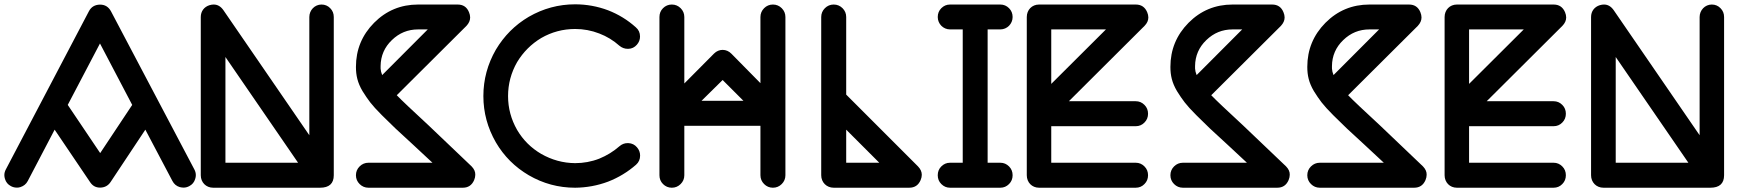

<svg xmlns="http://www.w3.org/2000/svg" viewBox="-50 -815 8102 893"><path d="M-26.9 17.1C-22.5 32.2 -13.2 43.5 1 50.8C9.3 55.2 18.1 57.6 27.3 57.6C33.2 58.1 39.1 57.1 44.9 55.2C60.1 50.3 71.8 41 79.1 26.9L204.1 -211.9L369.1 32.2C380.4 49.3 395.5 57.6 415.5 57.6H416.5C436.5 57.1 452.6 48.8 463.9 32.2L626 -211.9L752 26.9C759.3 41 771 50.8 786.1 55.2C792 56.6 797.9 57.6 803.7 57.6C813 57.6 821.8 55.2 830.1 50.8C844.2 43.5 853.5 32.2 857.9 17.1C859.9 11.2 860.8 5.4 860.8 -0.5C860.8 -9.8 858.4 -18.6 854 -26.9L465.8 -763.2C454.6 -783.2 438 -793.5 415.5 -793.5H414.6C391.6 -793 374.5 -783.2 363.8 -763.2L-22.9 -26.9C-27.3 -18.6 -29.8 -9.8 -29.8 -0.5C-29.8 5.4 -28.8 11.2 -26.9 17.1ZM415 -612.8 564.9 -327.1 416 -103 265.1 -327.1Z M883.8 0C883.8 33.2 908.2 58.1 941.4 58.1H1438.5C1481 58.1 1502.4 38.6 1502.4 0V-735.8C1502.4 -752 1497.1 -765.6 1485.8 -776.9C1475.1 -788.1 1461.4 -793.9 1445.3 -793.9C1413.6 -793.9 1388.7 -767.6 1388.7 -735.8V-186L988.8 -768.1C976.6 -785.2 961.9 -793.9 943.8 -793.9C938 -793.9 931.6 -793 924.8 -791C899.4 -783.2 883.8 -762.7 883.8 -735.8ZM998.5 -549.8 1336.4 -58.1H998.5Z M1663.6 -58.1C1647.5 -58.1 1633.8 -52.2 1622.6 -41C1611.3 -29.8 1605.5 -16.1 1605.5 0C1605.5 16.1 1611.3 29.8 1622.6 41C1633.8 52.2 1647.5 58.1 1663.6 58.1H2102.5C2127.4 58.1 2145 46.4 2155.3 22.5C2158.7 14.2 2160.6 5.9 2160.6 -2C2161.1 -16.1 2155.3 -28.8 2143.6 -41L1943.8 -231.4C1867.2 -302.2 1817.4 -349.1 1795.4 -372.1L2119.6 -694.8C2130.9 -707 2136.7 -719.7 2136.7 -733.9C2136.7 -741.7 2134.8 -750 2131.3 -758.3C2121.6 -782.2 2104 -793.9 2078.6 -793.9H1894.5C1814.5 -793.9 1746.1 -765.6 1689.9 -709C1633.8 -652.3 1605.5 -584 1605.5 -503.9C1605.5 -464.4 1612.8 -430.7 1636.2 -391.1C1648.4 -371.6 1660.2 -354 1671.9 -338.9C1683.6 -323.7 1701.7 -303.7 1726.1 -279.3L1789.6 -217.3L1870.6 -142.6L1961.4 -58.1ZM1720.2 -507.8C1720.7 -555.2 1738.3 -595.7 1772.5 -628.4C1806.6 -661.6 1847.2 -678.2 1894.5 -678.2H1939.5L1727.5 -465.8C1723.1 -476.6 1720.7 -486.8 1720.2 -496.1Z M2256.3 -584C2217.8 -517.1 2198.2 -445.3 2198.2 -368.2C2198.2 -291.5 2217.8 -219.7 2256.3 -152.8C2293.9 -88.4 2345.2 -37.6 2409.2 0C2475.6 38.6 2547.4 58.1 2625 58.1C2677.7 57.6 2729 48.3 2778.3 29.8C2826.2 11.2 2869.6 -15.1 2908.2 -48.8C2920.9 -60.1 2927.2 -74.2 2927.2 -91.3C2927.2 -105.5 2922.4 -118.7 2912.6 -129.9C2902.3 -142.1 2889.2 -148.4 2873 -149.4H2869.1C2855 -149.4 2842.3 -144.5 2831.1 -134.8C2803.2 -110.4 2772 -91.3 2737.3 -77.1C2701.2 -63 2663.6 -56.2 2625 -56.2C2568.8 -56.6 2516.1 -71.3 2467.3 -99.1C2420.4 -126.5 2382.8 -163.6 2355 -210.9C2327.1 -259.8 2313 -312 2313 -368.2C2313 -424.3 2327.1 -477.1 2355 -525.9C2383.3 -572.8 2420.9 -610.4 2467.3 -638.2C2515.6 -666 2568.4 -680.2 2625 -680.2C2663.6 -680.2 2701.2 -673.3 2737.3 -659.2C2772 -646 2803.2 -627 2831.1 -602.1C2842.3 -592.8 2855.5 -587.9 2869.6 -587.9H2872.6C2888.2 -588.4 2901.4 -594.7 2912.1 -606.9C2921.9 -618.2 2926.8 -630.9 2926.8 -645C2926.8 -662.6 2920.4 -676.8 2907.2 -688C2869.1 -722.2 2826.2 -748.5 2778.3 -767.1C2729 -785.6 2677.7 -794.9 2625 -794.9C2547.9 -794.9 2476.1 -775.4 2409.2 -736.8C2345.2 -699.2 2294.4 -647.9 2256.3 -584Z M3017.1 0C3017.1 16.1 3022.5 29.8 3033.7 41C3044.9 52.2 3058.6 58.1 3074.7 58.1C3090.8 58.1 3104.5 52.2 3115.7 41C3127 29.8 3132.8 16.1 3132.8 0V-230H3486.8V0C3486.8 16.1 3492.7 29.8 3503.9 41C3515.1 52.2 3528.8 58.1 3544.9 58.1C3561 58.1 3574.7 52.2 3585.9 41C3597.2 29.8 3603 16.1 3603 0V-735.8C3603 -752 3597.2 -765.6 3585.9 -776.9C3574.7 -788.1 3561 -793.9 3544.9 -793.9C3528.8 -793.9 3515.1 -788.1 3503.9 -776.9C3492.7 -765.6 3486.8 -752 3486.8 -735.8V-428.2L3352.1 -564.9C3329.1 -588.9 3293.9 -588.9 3271 -565.9L3132.8 -426.8V-735.8C3132.8 -752 3127 -765.6 3115.7 -776.9C3104.5 -788.1 3090.8 -793.9 3074.7 -793.9C3058.6 -793.9 3044.9 -788.1 3033.7 -776.9C3022.5 -765.6 3017.1 -752 3017.1 -735.8ZM3311 -442.9 3407.7 -346.2H3212.9Z M3769.5 0C3769.5 33.2 3794.4 58.1 3827.6 58.1H4178.7C4204.1 58.1 4221.7 46.4 4231.9 22.5C4235.4 14.2 4237.3 5.9 4237.3 -2C4237.3 -16.1 4231.4 -28.8 4219.7 -41L3885.7 -375V-735.8C3885.7 -752 3879.9 -765.6 3868.7 -776.9C3857.4 -788.1 3843.8 -793.9 3827.6 -793.9C3811.5 -793.9 3797.9 -788.1 3786.6 -776.9C3775.4 -765.6 3769.5 -752 3769.5 -735.8ZM3885.7 -211.9 4039.6 -58.1H3885.7Z M4368.7 -58.1C4352.5 -58.1 4339.4 -52.2 4328.1 -41C4316.9 -29.8 4311.5 -16.1 4311.5 0C4311.5 16.1 4316.9 29.8 4328.1 41C4339.4 52.2 4352.5 58.1 4368.7 58.1H4602.5C4618.7 58.1 4631.8 52.2 4643.1 41C4654.3 29.8 4659.7 16.1 4659.7 0C4659.7 -16.1 4654.3 -29.8 4643.1 -41C4631.8 -52.2 4618.7 -58.1 4602.5 -58.1H4543.5V-678.2H4602.5C4634.3 -678.2 4659.7 -704.1 4659.7 -735.8C4659.7 -752 4654.3 -765.6 4643.1 -776.9C4631.8 -788.1 4618.7 -793.9 4602.5 -793.9H4368.7C4352.5 -793.9 4339.4 -788.1 4328.1 -776.9C4316.9 -765.6 4311.5 -752 4311.5 -735.8C4311.5 -704.1 4336.9 -678.2 4368.7 -678.2H4427.7V-58.1H4368.7Z M4725.6 0C4725.6 33.2 4749.5 58.1 4782.7 58.1H5232.4C5248.5 58.1 5262.2 52.2 5272.9 41C5284.2 29.8 5289.6 16.1 5289.6 0C5289.6 -16.1 5284.2 -29.8 5272.9 -41C5261.7 -52.2 5248.5 -58.1 5232.4 -58.1H4839.4V-228H5232.4C5248.5 -228 5262.2 -233.9 5272.9 -245.1C5284.2 -256.3 5289.6 -270 5289.6 -286.1C5289.6 -302.2 5284.2 -315.9 5272.9 -327.1C5261.7 -338.4 5248.5 -344.2 5232.4 -344.2H4921.4L5273.4 -694.8C5285.2 -707 5291 -719.7 5291 -733.9C5291 -741.7 5289.1 -750 5285.6 -758.3C5275.4 -782.2 5257.8 -793.9 5232.4 -793.9H4782.7C4749.5 -793.9 4725.6 -769 4725.6 -735.8ZM4839.4 -678.2H5093.8L4839.4 -424.8Z M5451.7 -58.1C5435.5 -58.1 5421.9 -52.2 5410.6 -41C5399.4 -29.8 5393.6 -16.1 5393.6 0C5393.6 16.1 5399.4 29.8 5410.6 41C5421.9 52.2 5435.5 58.1 5451.7 58.1H5890.6C5915.5 58.1 5933.1 46.4 5943.4 22.5C5946.8 14.2 5948.7 5.9 5948.7 -2C5949.2 -16.1 5943.4 -28.8 5931.6 -41L5731.9 -231.4C5655.3 -302.2 5605.5 -349.1 5583.5 -372.1L5907.7 -694.8C5918.9 -707 5924.8 -719.7 5924.8 -733.9C5924.8 -741.7 5922.9 -750 5919.4 -758.3C5909.7 -782.2 5892.1 -793.9 5866.7 -793.9H5682.6C5602.5 -793.9 5534.2 -765.6 5478 -709C5421.9 -652.3 5393.6 -584 5393.6 -503.9C5393.6 -464.4 5400.9 -430.7 5424.3 -391.1C5436.5 -371.6 5448.2 -354 5460 -338.9C5471.7 -323.7 5489.7 -303.7 5514.2 -279.3L5577.6 -217.3L5658.7 -142.6L5749.5 -58.1ZM5508.3 -507.8C5508.8 -555.2 5526.4 -595.7 5560.5 -628.4C5594.7 -661.6 5635.3 -678.2 5682.6 -678.2H5727.5L5515.6 -465.8C5511.2 -476.6 5508.8 -486.8 5508.3 -496.1Z M6088.4 -58.1C6072.3 -58.1 6058.6 -52.2 6047.4 -41C6036.1 -29.8 6030.3 -16.1 6030.3 0C6030.3 16.1 6036.1 29.8 6047.4 41C6058.6 52.2 6072.3 58.1 6088.4 58.1H6527.3C6552.2 58.1 6569.8 46.4 6580.1 22.5C6583.5 14.2 6585.4 5.9 6585.4 -2C6585.9 -16.1 6580.1 -28.8 6568.4 -41L6368.7 -231.4C6292 -302.2 6242.2 -349.1 6220.2 -372.1L6544.4 -694.8C6555.7 -707 6561.5 -719.7 6561.5 -733.9C6561.5 -741.7 6559.6 -750 6556.2 -758.3C6546.4 -782.2 6528.8 -793.9 6503.4 -793.9H6319.3C6239.3 -793.9 6170.9 -765.6 6114.7 -709C6058.6 -652.3 6030.3 -584 6030.3 -503.9C6030.3 -464.4 6037.6 -430.7 6061 -391.1C6073.2 -371.6 6085 -354 6096.7 -338.9C6108.4 -323.7 6126.5 -303.7 6150.9 -279.3L6214.4 -217.3L6295.4 -142.6L6386.2 -58.1ZM6145 -507.8C6145.5 -555.2 6163.1 -595.7 6197.3 -628.4C6231.4 -661.6 6272 -678.2 6319.3 -678.2H6364.3L6152.3 -465.8C6147.9 -476.6 6145.5 -486.8 6145 -496.1Z M6668.9 0C6668.9 33.2 6692.9 58.1 6726.1 58.1H7175.8C7191.9 58.1 7205.6 52.2 7216.3 41C7227.5 29.8 7232.9 16.1 7232.9 0C7232.9 -16.1 7227.5 -29.8 7216.3 -41C7205.1 -52.2 7191.9 -58.1 7175.8 -58.1H6782.7V-228H7175.8C7191.9 -228 7205.6 -233.9 7216.3 -245.1C7227.5 -256.3 7232.9 -270 7232.9 -286.1C7232.9 -302.2 7227.5 -315.9 7216.3 -327.1C7205.1 -338.4 7191.9 -344.2 7175.8 -344.2H6864.7L7216.8 -694.8C7228.5 -707 7234.4 -719.7 7234.4 -733.9C7234.4 -741.7 7232.4 -750 7229 -758.3C7218.8 -782.2 7201.2 -793.9 7175.8 -793.9H6726.1C6692.9 -793.9 6668.9 -769 6668.9 -735.8ZM6782.7 -678.2H7037.1L6782.7 -424.8Z M7350.1 0C7350.1 33.2 7374.5 58.1 7407.7 58.1H7904.8C7947.3 58.1 7968.8 38.6 7968.8 0V-735.8C7968.8 -752 7963.4 -765.6 7952.1 -776.9C7941.4 -788.1 7927.7 -793.9 7911.6 -793.9C7879.9 -793.9 7855 -767.6 7855 -735.8V-186L7455.1 -768.1C7442.9 -785.2 7428.2 -793.9 7410.2 -793.9C7404.3 -793.9 7397.9 -793 7391.1 -791C7365.7 -783.2 7350.1 -762.7 7350.1 -735.8ZM7464.8 -549.8 7802.7 -58.1H7464.8Z"/></svg>

Font: Nemoy
Style: Bold
Weight: 700
Designer: BSozoo
Foundry: BSozoo
Version: Version 001.000